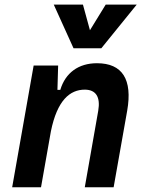

<svg xmlns="http://www.w3.org/2000/svg" viewBox="-20 -796 626 816"><path d="M31.7 0H154.3L196.3 -237.8C223.1 -370.1 277.3 -415 340.3 -415C387.2 -415 407.7 -384.3 397.5 -325.2L340.3 0H462.9L520.5 -325.2C543.9 -458.5 500 -527.3 392.1 -527.3C313.5 -527.3 257.8 -486.3 236.3 -414.1H224.1L227.1 -517.6H123ZM292.5 -590.8H410.6L561 -776.4H429.2L362.3 -667.5L332.5 -776.4H208.5Z"/></svg>

Font: Cascadia Mono PL SemiBold
Style: Italic
Weight: 600
Italic angle: -10°
Monospace: yes
Designer: Aaron Bell
Foundry: Saja Typeworks
Version: Version 2404.023